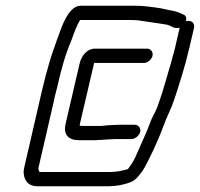

<svg xmlns="http://www.w3.org/2000/svg" viewBox="-20 -647 699 671"><path d="M639 -574C637 -574 633 -574 630 -573C633 -586 629 -594 619 -597C607 -603 596 -607 581 -610C567 -612 554 -616 542 -618C515 -622 483 -627 452 -627H262C227 -627 204 -576 192 -543C184 -523 177 -501 169 -479C148 -421 131 -351 116 -284L65 -63C63 -55 62 -47 63 -39C66 -15 79 4 111 4H357C384 4 413 -1 435 -10C454 -16 466 -34 479 -51C499 -83 535 -161 551 -206C564 -242 576 -261 589 -299C608 -357 627 -416 641 -477L658 -549C661 -563 653 -574 639 -574ZM115 -63 166 -284C170 -302 174 -322 180 -343C194 -405 208 -456 230 -507C239 -533 248 -558 260 -577H438C445 -577 453 -577 462 -576C499 -571 528 -566 562 -561C579 -558 586 -545 608 -550L591 -477C589 -468 586 -458 583 -448C578 -425 571 -407 565 -384C554 -345 542 -306 529 -271C520 -248 513 -242 503 -214C498 -199 489 -179 477 -152C454 -101 453 -91 427 -56C410 -51 388 -46 368 -46H123C120 -46 119 -46 118 -47H117C115 -52 113 -56 115 -63ZM494 -477H311C285 -477 264 -452 258 -424L209 -213C201 -177 219 -157 256 -157H304C313 -157 320 -157 327 -158C333 -158 339 -158 344 -159C355 -159 371 -161 382 -161H439C452 -161 467 -173 470 -186C473 -199 464 -211 451 -211H395C382 -211 366 -209 354 -209C348 -208 342 -208 335 -207H269C265 -207 262 -207 259 -208C258 -210 259 -212 259 -213L309 -427H483C496 -427 510 -439 513 -452C516 -465 507 -477 494 -477Z"/></svg>

Font: Electronic
Style: BookIt
Weight: 400
Version: Version 1.011